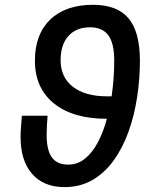

<svg xmlns="http://www.w3.org/2000/svg" viewBox="-20 -762 626 792"><path d="M245.6 9.8Q160.2 9.8 112.5 -44.7Q64.9 -99.1 64.9 -196.3Q64.9 -217.8 66.7 -240Q68.4 -262.2 70.3 -284.7H176.3Q174.8 -265.1 173.6 -245.4Q172.4 -225.6 172.4 -206.1Q172.4 -142.1 194.1 -112.5Q215.8 -83 261.7 -83Q300.8 -83 331.3 -108.2Q361.8 -133.3 384.3 -176Q406.7 -218.8 420.9 -272Q280.8 -272 202.4 -335.4Q124 -398.9 124 -511.7Q124 -620.6 187.3 -681.4Q250.5 -742.2 363.8 -742.2Q463.4 -742.2 510.3 -686.3Q557.1 -630.4 557.1 -511.7Q557.1 -437.5 545.9 -362.8Q534.7 -288.1 511 -221.2Q487.3 -154.3 450.4 -102.3Q413.6 -50.3 362.8 -20.3Q312 9.8 245.6 9.8ZM440.4 -364.7Q445.8 -401.4 448.5 -438.7Q451.2 -476.1 451.2 -511.7Q451.2 -583.5 426.8 -616.5Q402.3 -649.4 351.6 -649.4Q294.4 -649.4 262.2 -613.5Q230 -577.6 230 -513.7Q230 -443.4 280.5 -404.1Q331.1 -364.7 421.4 -364.7Z"/></svg>

Font: Cascadia Mono PL
Style: Italic
Weight: 400
Italic angle: -10°
Monospace: yes
Designer: Aaron Bell
Foundry: Saja Typeworks
Version: Version 2404.023; ttfautohint (v1.8.4)